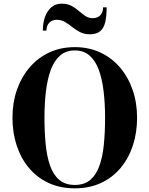

<svg xmlns="http://www.w3.org/2000/svg" viewBox="-20 -1017 814 1047"><path d="M388 10Q308 10 245 -19.2Q182 -48.5 138 -101Q94 -153.5 71 -223.5Q48 -293.5 48 -375Q48 -457 72.2 -527Q96.5 -597 141.5 -649.5Q186.5 -702 249 -731Q311.5 -760 388 -760Q464 -760 526.5 -731Q589 -702 634 -649.5Q679 -597 703.2 -527Q727.5 -457 727.5 -375Q727.5 -293.5 704.5 -223.5Q681.5 -153.5 637.5 -101Q593.5 -48.5 530.5 -19.2Q467.5 10 388 10ZM388 -8.5Q440 -8.5 472.5 -36.2Q505 -64 522.5 -114Q540 -164 546.5 -230.8Q553 -297.5 553 -375Q553 -452.5 545 -519.2Q537 -586 518.8 -636Q500.5 -686 468.5 -714Q436.5 -742 388 -742Q339.5 -742 307.5 -714Q275.5 -686 257 -636Q238.5 -586 230.5 -519.2Q222.5 -452.5 222.5 -375Q222.5 -297.5 229 -230.8Q235.5 -164 253 -114Q270.5 -64 303.2 -36.2Q336 -8.5 388 -8.5ZM469.5 -830Q439 -830 416.2 -842Q393.5 -854 374 -869.5Q354.5 -885 334.5 -897Q314.5 -909 289.5 -909Q265 -909 249.2 -893.5Q233.5 -878 233.5 -850H213.5Q213.5 -892.5 225.8 -925.8Q238 -959 260.8 -978Q283.5 -997 315.5 -997Q347.5 -997 369.8 -985Q392 -973 409.8 -957.5Q427.5 -942 445.2 -930Q463 -918 485.5 -918Q512 -918 527 -933.8Q542 -949.5 542 -977H561.5Q561.5 -930 554 -897Q546.5 -864 526.5 -847Q506.5 -830 469.5 -830Z"/></svg>

Font: Bodoni Moda
Style: Bold
Weight: 700
Designer: Owen Earl
Foundry: indestructible type
Version: Version 2.005